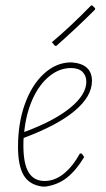

<svg xmlns="http://www.w3.org/2000/svg" viewBox="-20 -689 394 714"><path d="M284 -118 293 -105Q263 -55 228.5 -28Q194 -1 148 5H139Q90 -1 68.5 -36.5Q47 -72 47 -143Q47 -231 72.5 -302Q98 -373 143 -414.5Q188 -456 242 -457H247Q322 -451 322 -388Q322 -331 258 -277Q194 -223 68 -176Q67 -167 67 -148Q67 -80 86.5 -48Q106 -16 146 -16Q183 -16 216.5 -42.5Q250 -69 277 -118ZM70 -198Q181 -239 241 -288Q301 -337 301 -385Q301 -408 286.5 -422Q272 -436 244 -436Q201 -436 163.5 -405.5Q126 -375 101.5 -321Q77 -267 70 -198ZM324 -668 334 -658 333 -653Q264 -584 189 -518L184 -519L173 -532Q242 -590 319 -669Z"/></svg>

Font: Luna Sans Thin
Style: Italic
Weight: 250
Italic angle: -7°
Designer: Juan Pablo del Peral
Foundry: Huerta Tipografica
Version: Version 2.001; ttfautohint (v1.5)